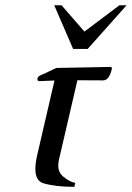

<svg xmlns="http://www.w3.org/2000/svg" viewBox="-20 -725 511 745"><path d="M190.4 -704.6H218.8L307.6 -602.5L443.4 -704.6H471.2L320.3 -535.2H263.7ZM132.8 -410.2Q123.5 -410.2 125.5 -419.9V-420.9Q127.4 -428.7 137.7 -433.1Q148.9 -437.5 171.9 -448.7Q194.8 -460 197.8 -460.9Q200.2 -461.9 202.6 -461.4L408.7 -465.3Q414.1 -465.3 414.1 -459.5Q414.1 -457.5 413.6 -455.6Q411.1 -445.8 407.2 -436Q397 -413.1 379.9 -413.1L280.3 -413.6L209 -106.4Q206.1 -93.8 206.1 -83Q206.1 -55.7 225.1 -40Q251.5 -18.1 272 -15.6L268.6 0Q195.8 0 148.9 -13.7Q117.2 -22.9 117.2 -69.8Q117.2 -91.8 124 -121.6L191.4 -412.6Z"/></svg>

Font: Caudex
Style: Italic
Weight: 400
Italic angle: -13°
Version: Version 1.04